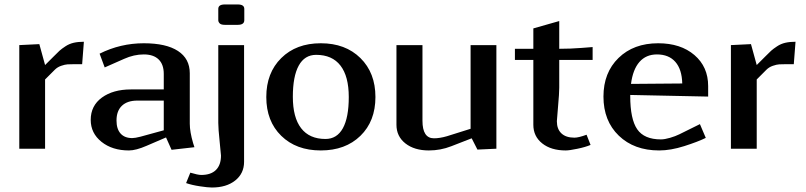

<svg xmlns="http://www.w3.org/2000/svg" viewBox="-20 -670 3629 865"><path d="M350.1 -380.9H317.9Q296.4 -380.9 284.4 -380.1Q272.5 -379.4 255.6 -373.5Q238.8 -367.7 227.1 -356L183.1 -312V0H66.9V-466.8L157.2 -471.2L183.1 -377L221.2 -415Q238.3 -432.6 248 -441.4Q257.8 -450.2 274.9 -461.4Q292 -472.7 312 -477.3Q332 -481.9 357.9 -481.9Z M627.9 -475.1Q728.5 -475.1 781.7 -440.4Q835 -405.8 835 -339.8V-112.8Q835 -76.7 850.1 -24.9L856 -6.8L752.9 4.9L728 -50.8L640.6 -13.2Q592.3 7.8 561 7.8Q485.8 7.8 437.3 -31Q388.7 -69.8 388.7 -129.9Q388.7 -193.8 439.2 -230.5Q489.7 -267.1 569.8 -267.1H717.8V-336.9Q717.8 -379.9 694.6 -402.3Q671.4 -424.8 627.9 -424.8Q583.5 -424.8 539.1 -404.8L451.7 -366.2L428.7 -428.2Q522.5 -475.1 627.9 -475.1ZM717.8 -83V-216.8H598.6Q553.7 -216.8 529.3 -193.6Q504.9 -170.4 504.9 -127Q504.9 -88.9 523.2 -68.4Q541.5 -47.9 575.7 -47.9Q588.4 -47.9 612.8 -54.2Z M1080.6 -579.1Q1080.6 -558.1 1051.3 -558.1H992.7Q976.1 -558.1 969.7 -564.7Q963.4 -571.3 963.4 -579.1V-629.9Q963.4 -649.9 992.7 -649.9H1051.3Q1080.6 -649.9 1080.6 -629.9ZM837.4 107.9Q871.6 118.2 886.7 118.2Q930.2 118.2 952.9 95.7Q975.6 73.2 975.6 30.8Q975.6 25.4 969.5 -33Q963.4 -91.3 963.4 -116.2V-466.8H1079.6V59.1Q1079.6 111.3 1039.8 143.1Q1000 174.8 934.6 174.8Q916.5 174.8 879.9 169.2Q843.3 163.6 818.4 154.8Z M1446.3 -43.9Q1498 -43.9 1524.7 -92.3Q1551.3 -140.6 1551.3 -232.9Q1551.3 -326.2 1513.9 -374.5Q1476.6 -422.9 1404.3 -422.9Q1352.5 -422.9 1325.9 -374.5Q1299.3 -326.2 1299.3 -233.9Q1299.3 -140.6 1336.7 -92.3Q1374 -43.9 1446.3 -43.9ZM1247.1 -408.4Q1314.5 -475.1 1425.3 -475.1Q1536.1 -475.1 1603.8 -408.4Q1671.4 -341.8 1671.4 -232.9Q1671.4 -124 1603.8 -58.1Q1536.1 7.8 1425.3 7.8Q1314.5 7.8 1247.1 -58.1Q1179.7 -124 1179.7 -232.9Q1179.7 -341.8 1247.1 -408.4Z M2216.3 -466.8V0L2130.9 3.9L2105 -46.9L2013.2 -11.2Q1964.8 7.8 1912.1 7.8Q1846.7 7.8 1806.4 -23.9Q1766.1 -55.7 1766.1 -107.9V-466.8H1883.3V-126Q1883.3 -46.9 1935.1 -46.9Q1960.9 -46.9 1993.2 -56.2L2100.1 -89.8V-466.8Z M2382.8 -399.9H2299.8V-450.2H2382.8V-542L2499.5 -575.2V-450.2Q2550.3 -450.2 2599.9 -454.1Q2649.4 -458 2649.9 -458V-399.9H2499.5V-274.9Q2499.5 -250 2494.1 -189.7Q2488.8 -129.4 2488.8 -124Q2488.8 -88.4 2509.3 -69.1Q2529.8 -49.8 2567.9 -49.8Q2586.9 -49.8 2622.6 -63L2640.6 -17.1Q2617.7 -7.3 2581.3 0.2Q2544.9 7.8 2528.8 7.8Q2462.9 7.8 2422.9 -23.9Q2382.8 -55.7 2382.8 -107.9Z M2822.8 -292 3053.7 -293.9Q3052.2 -357.4 3022.7 -391.1Q2993.2 -424.8 2939.5 -424.8Q2890.6 -424.8 2860.8 -390.9Q2831.1 -356.9 2822.8 -292ZM2819.3 -242.2V-237.8Q2819.3 -133.3 2850.8 -87.6Q2882.3 -42 2957.5 -42Q2974.6 -42 2998.8 -49.1Q3022.9 -56.2 3040.5 -64.9L3133.3 -110.8L3159.7 -48.8Q3124 -31.2 3062.7 -11.7Q3001.5 7.8 2949.7 7.8Q2836.9 7.8 2767.8 -58.8Q2698.7 -125.5 2698.7 -234.9Q2698.7 -342.8 2766.6 -408.9Q2834.5 -475.1 2945.3 -475.1Q3046.4 -475.1 3108.4 -422.1Q3170.4 -369.1 3170.4 -282.2V-234.9Z M3556.2 -380.9H3523.9Q3502.4 -380.9 3490.5 -380.1Q3478.5 -379.4 3461.7 -373.5Q3444.8 -367.7 3433.1 -356L3389.2 -312V0H3272.9V-466.8L3363.3 -471.2L3389.2 -377L3427.2 -415Q3444.3 -432.6 3454.1 -441.4Q3463.9 -450.2 3481 -461.4Q3498 -472.7 3518.1 -477.3Q3538.1 -481.9 3564 -481.9Z"/></svg>

Font: Resagokr
Style: Bold
Weight: 600
Designer: gluk
Foundry: gluk
Version: Version 0.95